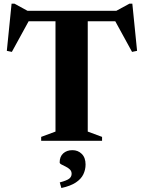

<svg xmlns="http://www.w3.org/2000/svg" viewBox="-20 -742 758 1012"><path d="M272.5 -657H442.5V-48.5L518 -20.5V0H197V-20.5L272.5 -48.5ZM629.5 -630H76.5L140 -646.5L42.5 -468.5L16 -474L41 -722.5H56.5L148 -672.5L88.5 -685H618L570 -672.5L662 -722.5H677.5L702.5 -474L676 -468.5L578.5 -646.5ZM295 219.5Q332.5 209.5 345 199.5Q357.5 189.5 357.5 174Q357.5 160 348 151Q338.5 142 326 136Q313.5 130 304 125Q294.5 120 294.5 114Q294.5 83.5 313.2 66.5Q332 49.5 361.5 49.5Q391 49.5 411 69.2Q431 89 431 125Q431 152.5 419.2 177Q407.5 201.5 379.5 220Q351.5 238.5 303.5 249Z"/></svg>

Font: Newsreader 36pt
Style: Bold
Weight: 700
Designer: Hugues Gentile
Foundry: Production Type
Version: Version 1.003